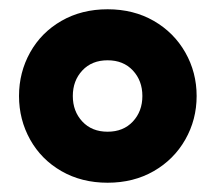

<svg xmlns="http://www.w3.org/2000/svg" viewBox="-20 -750 464 414"><path d="M21 -543Q21 -594 45 -637Q69 -680 112.5 -705Q156 -730 212 -730Q268 -730 311.5 -705Q355 -680 379.5 -637Q404 -594 404 -543Q404 -492 379.5 -449Q355 -406 311.5 -381Q268 -356 212 -356Q156 -356 112.5 -381Q69 -406 45 -449Q21 -492 21 -543ZM287 -543Q287 -576 266.5 -598Q246 -620 212 -620Q178 -620 157.5 -598Q137 -576 137 -543Q137 -510 157.5 -488Q178 -466 212 -466Q246 -466 266.5 -488Q287 -510 287 -543Z"/></svg>

Font: Sora-SIA
Style: Bold
Weight: 700
Designer: Jonathan Barnbrook, Julián Moncada
Foundry: Barnbrook Fonts
Version: Version 2.000